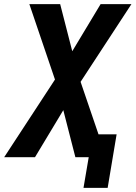

<svg xmlns="http://www.w3.org/2000/svg" viewBox="-21 -755 651 922"><path d="M496 147H380L405 0H341L283 -226L147 0H-1L243 -373L120 -735H268L326 -509L462 -735H610L366 -362L452 -110H539Z"/></svg>

Font: Iosevka XBd Ex Obl
Style: Regular
Weight: 800
Width: 7
Italic angle: -9°
Monospace: yes
Designer: Belleve Invis
Foundry: Belleve Invis
Version: Version 32.5.0; ttfautohint (v1.8.4)